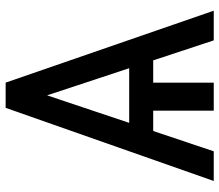

<svg xmlns="http://www.w3.org/2000/svg" viewBox="-68 -699 767 671"><g transform="rotate(-90 315.5 -363.5)"><path d="M274.1 -727.3H362.2L613.6 0H509.9L440 -211.6H362.2V0H264.2V-211.6H193.2L122.2 0H18.5ZM412.6 -295.5 317.8 -582.4 221.6 -295.5Z"/></g></svg>

Font: Inter P
Style: Regular
Weight: 400
Designer: Rasmus Andersson
Foundry: rsms
Version: Version 3.018;git-588b23468